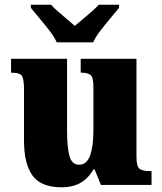

<svg xmlns="http://www.w3.org/2000/svg" viewBox="-20 -786 689 816"><path d="M241 10Q155 10 118.5 -39.5Q82 -89 82 -189V-405Q82 -447 74 -462Q66 -477 30 -477H27V-536H265V-230Q265 -162 275 -124Q285 -86 316 -86Q349 -86 363 -125.5Q377 -165 377 -233V-417Q377 -459 364 -468Q351 -477 327 -477H323V-536H560V-120Q560 -77 574 -68Q588 -59 612 -59H624V0H409L382 -66H377Q357 -30 324 -10Q291 10 241 10ZM221 -606Q211 -629 190.5 -655.5Q170 -682 148 -708Q126 -734 111 -753V-766H197Q206 -755 225 -738.5Q244 -722 264 -705Q284 -688 298 -676Q312 -688 332.5 -705Q353 -722 371.5 -738.5Q390 -755 400 -766H486V-753Q471 -734 449 -708Q427 -682 406.5 -655.5Q386 -629 376 -606Z"/></svg>

Font: Noto Serif SemiCondensed Black
Style: Regular
Weight: 900
Width: 4
Designer: Monotype Design Team
Foundry: Monotype Imaging Inc.
Version: Version 2.014; ttfautohint (v1.8.4.7-5d5b)